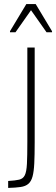

<svg xmlns="http://www.w3.org/2000/svg" viewBox="-20 -921 275 941"><path d="M20 0V-34Q55 -36 74 -40.5Q93 -45 101.5 -62Q110 -79 112 -118Q114 -157 114 -226V-688H150V-224Q150 -161 148 -120.5Q146 -80 139.5 -56Q133 -32 119 -20Q105 -8 81 -4.5Q57 -1 20 0ZM29 -763V-768L109 -901H155L235 -768V-763H208L132 -871L56 -763Z"/></svg>

Font: Saira Condensed Thin
Style: Regular
Weight: 250
Width: 3
Designer: Hector Gatti with collaboration of the Omnibus-Type team
Foundry: Omnibus-Type
Version: Version 1.101